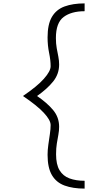

<svg xmlns="http://www.w3.org/2000/svg" viewBox="-20 -965 640 1130"><path d="M478 145Q409 145 360 127Q311 109 285.5 65.5Q260 22 260 -54Q260 -82 264.5 -113.5Q269 -145 273.5 -175.5Q278 -206 278 -229Q278 -258 238 -301Q198 -344 115 -400Q198 -456 238 -501Q278 -546 278 -575Q278 -610 269 -653.5Q260 -697 260 -745Q260 -822 285.5 -865.5Q311 -909 360 -927Q409 -945 478 -945V-899Q400 -899 354.5 -865Q309 -831 309 -741Q309 -707 314 -680.5Q319 -654 323.5 -631Q328 -608 328 -585Q328 -529 292.5 -485Q257 -441 198 -400Q257 -360 292.5 -317.5Q328 -275 328 -219Q328 -196 323.5 -172Q319 -148 314.5 -120.5Q310 -93 310 -57Q310 3 330.5 37Q351 71 389 85Q427 99 478 99Z"/></svg>

Font: Victor Mono Thin
Style: Regular
Weight: 100
Monospace: yes
Designer: Rune Bjørnerås
Version: Version 1.561;gftools[0.9.30]